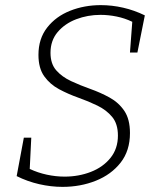

<svg xmlns="http://www.w3.org/2000/svg" viewBox="-20 -722 618 749"><path d="M224 7Q179 7 133 -3.5Q87 -14 45 -35L73 -185H102L96 -63Q128 -48 163 -40.5Q198 -33 232 -33Q287 -33 334.5 -51.5Q382 -70 411 -106Q440 -142 440 -193Q440 -239 417.5 -266Q395 -293 360 -310Q325 -327 285.5 -341Q246 -355 210.5 -374Q175 -393 152.5 -424.5Q130 -456 130 -508Q130 -571 164 -614.5Q198 -658 253.5 -680Q309 -702 373 -702Q417 -702 460.5 -692Q504 -682 545 -662L516 -517H487L496 -637Q467 -651 435 -657.5Q403 -664 372 -664Q322 -664 277.5 -647Q233 -630 205 -597Q177 -564 177 -516Q177 -473 199.5 -447.5Q222 -422 257.5 -405.5Q293 -389 332.5 -375Q372 -361 407.5 -341.5Q443 -322 465 -289.5Q487 -257 487 -203Q487 -134 450.5 -87.5Q414 -41 354 -17Q294 7 224 7Z"/></svg>

Font: Bitter Light
Style: Italic
Weight: 300
Italic angle: -9°
Designer: Sol Matas, and Bitter project Authors
Foundry: Sol Matas
Version: Version 2.001